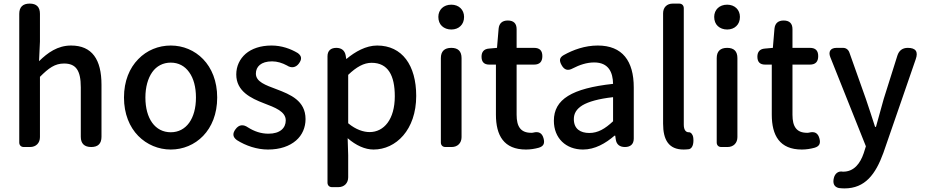

<svg xmlns="http://www.w3.org/2000/svg" viewBox="-20 -817 5144 1067"><path d="M87 -398V-25C87 -10 97 0 112 0H144H147C180 0 202 -22 202 -55V-390C251 -439 285 -464 336 -464C401 -464 429 -427 429 -332V-57C429 -19 449 0 487 0C525 0 544 -19 544 -57V-346C544 -486 492 -564 375 -564C300 -564 245 -524 197 -477L202 -586V-740C202 -778 183 -797 145 -797C107 -797 87 -778 87 -740Z M748 -62C796 -13 861 14 929 14C1065 14 1187 -92 1187 -275C1187 -458 1065 -564 929 -564C861 -564 796 -538 748 -488C700 -439 669 -367 669 -275C669 -184 700 -111 748 -62ZM1031 -416C1056 -382 1069 -333 1069 -275C1069 -158 1015 -82 929 -82C842 -82 788 -158 788 -275C788 -333 802 -382 826 -416C850 -450 886 -469 929 -469C972 -469 1007 -450 1031 -416Z M1345 -518C1312 -489 1293 -449 1293 -403C1293 -310 1374 -271 1447 -243C1507 -220 1568 -198 1568 -148C1568 -106 1537 -74 1472 -74C1430 -74 1393 -87 1358 -109C1332 -127 1308 -125 1289 -99C1271 -75 1273 -55 1297 -38C1346 -7 1408 14 1469 14C1537 14 1589 -5 1625 -36C1660 -66 1678 -109 1678 -155C1678 -258 1593 -292 1517 -321C1456 -344 1402 -362 1402 -408C1402 -446 1430 -476 1492 -476C1521 -476 1549 -467 1575 -453C1599 -437 1624 -441 1641 -464C1658 -487 1658 -505 1635 -522C1595 -546 1545 -564 1489 -564C1428 -564 1379 -547 1345 -518Z M1800 -164V198C1800 213 1810 223 1825 223H1857H1860C1893 223 1915 201 1915 168V45L1912 -49C1958 -9 2008 14 2056 14C2180 14 2293 -95 2293 -284C2293 -454 2215 -564 2076 -564C2014 -564 1954 -530 1906 -490H1904L1901 -509C1896 -537 1877 -551 1849 -551C1818 -551 1800 -535 1800 -504ZM1915 -333V-401C1961 -445 2002 -468 2045 -468C2137 -468 2174 -397 2174 -282C2174 -154 2114 -83 2034 -83C2001 -83 1958 -96 1915 -132V-266Z M2545 -275V-494C2545 -532 2526 -551 2488 -551C2450 -551 2430 -532 2430 -494V-25C2430 -10 2440 0 2455 0H2487H2490C2523 0 2545 -22 2545 -55ZM2436 -672C2449 -660 2467 -653 2488 -653C2509 -653 2527 -660 2539 -672C2552 -684 2559 -702 2559 -723C2559 -763 2530 -791 2488 -791C2445 -791 2416 -763 2416 -723C2416 -702 2423 -684 2436 -672Z M2851 -318V-458H2922H2948C2979 -458 2994 -474 2994 -505C2994 -536 2979 -551 2948 -551H2851V-655C2851 -687 2834 -703 2802 -703C2772 -703 2754 -688 2751 -658L2742 -551L2697 -547C2670 -545 2656 -529 2656 -502C2656 -473 2670 -458 2699 -458H2736V-180C2736 -64 2780 14 2903 14C2928 14 2952 10 2974 4C3001 -4 3008 -20 3001 -47C2993 -78 2974 -88 2943 -80C2939 -79 2936 -79 2932 -79C2874 -79 2851 -113 2851 -179Z M3502 -248V-331C3502 -478 3439 -564 3302 -564C3230 -564 3165 -540 3113 -511C3088 -497 3087 -480 3101 -455C3116 -428 3136 -422 3163 -437C3200 -456 3240 -470 3282 -470C3363 -470 3386 -414 3387 -351C3158 -326 3058 -265 3058 -146C3058 -49 3125 14 3220 14C3286 14 3345 -20 3395 -63H3399L3402 -42C3406 -14 3424 0 3453 0C3484 0 3502 -16 3502 -47V-165ZM3217 -232C3251 -252 3306 -268 3387 -277V-210V-143C3342 -101 3303 -78 3255 -78C3206 -78 3169 -100 3169 -155C3169 -186 3183 -211 3217 -232Z M3780 -460V-771C3780 -787 3770 -797 3754 -797H3722H3719C3686 -797 3665 -776 3665 -743V-130C3665 -40 3696 14 3779 14C3791 14 3801 13 3810 12C3834 5 3836 -32 3832 -56C3830 -68 3820 -83 3808 -82C3808 -82 3808 -82 3807 -82C3793 -82 3780 -93 3780 -124Z M4078 -275V-494C4078 -532 4059 -551 4021 -551C3983 -551 3963 -532 3963 -494V-25C3963 -10 3973 0 3988 0H4020H4023C4056 0 4078 -22 4078 -55ZM3969 -672C3982 -660 4000 -653 4021 -653C4042 -653 4060 -660 4072 -672C4085 -684 4092 -702 4092 -723C4092 -763 4063 -791 4021 -791C3978 -791 3949 -763 3949 -723C3949 -702 3956 -684 3969 -672Z M4384 -318V-458H4455H4481C4512 -458 4527 -474 4527 -505C4527 -536 4512 -551 4481 -551H4384V-655C4384 -687 4367 -703 4335 -703C4305 -703 4287 -688 4284 -658L4275 -551L4230 -547C4203 -545 4189 -529 4189 -502C4189 -473 4203 -458 4232 -458H4269V-180C4269 -64 4313 14 4436 14C4461 14 4485 10 4507 4C4534 -4 4541 -20 4534 -47C4526 -78 4507 -88 4476 -80C4472 -79 4469 -79 4465 -79C4407 -79 4384 -113 4384 -179Z M4990 -259 5069 -488C5084 -530 5069 -551 5025 -551C4995 -551 4976 -536 4967 -508L4891 -267C4877 -217 4862 -163 4848 -112H4843C4826 -164 4809 -218 4792 -267L4700 -526C4694 -542 4681 -551 4665 -551H4632H4629C4596 -551 4582 -531 4594 -500L4792 -4L4780 34C4760 93 4725 137 4666 137C4665 137 4665 137 4664 137C4639 132 4620 147 4614 172C4607 200 4614 222 4642 228C4651 229 4662 230 4673 230C4788 230 4846 151 4889 33Z"/></svg>

Font: GenSenRounded2 TW M
Style: Regular
Weight: 500
Version: Version 2.100;PS 2.1;hotconv 16.6.51;makeotf.lib2.5.65220 DE